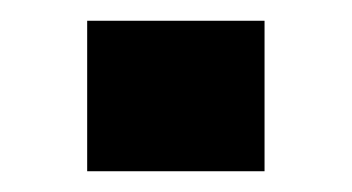

<svg xmlns="http://www.w3.org/2000/svg" viewBox="-20 -165 339 185"><path d="M64 0V-145H234.9V0Z"/></svg>

Font: Saira Thin
Style: Regular
Weight: 100
Designer: Hector Gatti with collaboration of the Omnibus-Type team
Foundry: Omnibus-Type
Version: Version 1.101